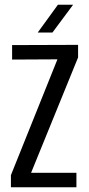

<svg xmlns="http://www.w3.org/2000/svg" viewBox="-20 -789 375 809"><path d="M26 0V-51L222 -539L31 -538V-599L309 -600V-547L111 -61H302V0ZM139 -652 224 -769H288L201 -652Z"/></svg>

Font: Big Shoulders Text
Style: Regular
Weight: 400
Designer: Patric King
Foundry: XO Type Co
Version: Version 1.000; ttfautohint (v1.8.2)